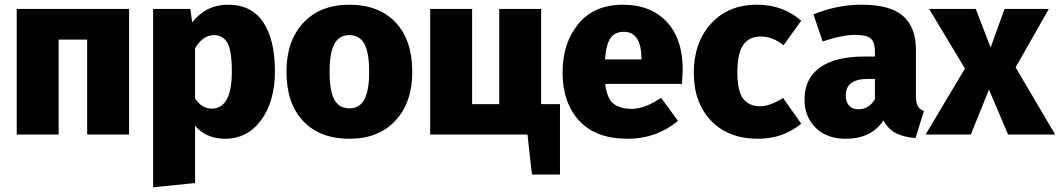

<svg xmlns="http://www.w3.org/2000/svg" viewBox="-20 -571 4499 815"><path d="M350 0V-403H229V0H51V-533H528V0Z M948 -551Q1048 -551 1097.5 -476.5Q1147 -402 1147 -268Q1147 -142 1089 -62Q1031 18 935 18Q856 18 808 -37V206L630 224V-533H788L796 -476Q855 -551 948 -551ZM878 -110Q964 -110 964 -266Q964 -357 945 -389.5Q926 -422 889 -422Q841 -422 808 -366V-153Q837 -110 878 -110Z M1463 -551Q1588 -551 1659 -476Q1730 -401 1730 -266Q1730 -136 1658.5 -59Q1587 18 1463 18Q1338 18 1267 -57Q1196 -132 1196 -267Q1196 -397 1267.5 -474Q1339 -551 1463 -551ZM1379 -267Q1379 -184 1399.5 -147.5Q1420 -111 1463 -111Q1506 -111 1526.5 -148.5Q1547 -186 1547 -266Q1547 -348 1526.5 -385Q1506 -422 1463 -422Q1420 -422 1399.5 -384.5Q1379 -347 1379 -267Z M2277 -129H2357V170H2238L2219 0H1806V-533H1984V-129H2099V-533H2277Z M2878 -275Q2878 -269 2875 -215H2549Q2556 -154 2583.5 -131.5Q2611 -109 2662 -109Q2718 -109 2786 -156L2858 -58Q2766 18 2645 18Q2509 18 2438.5 -58.5Q2368 -135 2368 -264Q2368 -388 2435 -469.5Q2502 -551 2625 -551Q2742 -551 2810 -478.5Q2878 -406 2878 -275ZM2703 -319V-325Q2701 -436 2628 -436Q2591 -436 2572 -410Q2553 -384 2548 -319Z M3193 -551Q3304 -551 3381 -483L3306 -379Q3260 -416 3209 -416Q3160 -416 3135 -380.5Q3110 -345 3110 -263Q3110 -183 3135 -151.5Q3160 -120 3207 -120Q3248 -120 3304 -155L3381 -46Q3304 18 3198 18Q3072 18 2998.5 -58.5Q2925 -135 2925 -262Q2925 -390 2998 -470.5Q3071 -551 3193 -551Z M3868 -164Q3868 -135 3875.5 -121Q3883 -107 3902 -100L3866 15Q3815 11 3782.5 -6Q3750 -23 3730 -60Q3679 18 3569 18Q3490 18 3442.5 -28.5Q3395 -75 3395 -149Q3395 -237 3460 -284Q3525 -331 3648 -331H3694V-349Q3694 -392 3676 -407.5Q3658 -423 3611 -423Q3554 -423 3472 -395L3433 -510Q3533 -551 3638 -551Q3758 -551 3813 -503.5Q3868 -456 3868 -358ZM3623 -107Q3668 -107 3694 -150V-236H3664Q3570 -236 3570 -166Q3570 -139 3584 -123Q3598 -107 3623 -107Z M4291 -285 4459 0H4259L4178 -191L4101 0H3909L4076 -280L3924 -533H4122L4185 -369L4244 -533H4432Z"/></svg>

Font: FiraGO ExtraBold
Style: Regular
Weight: 800
Designer: bBox Type
Foundry: bBox Type GmbH
Version: Version 1.001;PS 001.001;hotconv 1.0.88;makeotf.lib2.5.64775